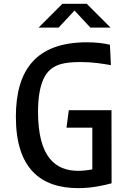

<svg xmlns="http://www.w3.org/2000/svg" viewBox="-20 -960 660 992"><path d="M553 -623.5 548 -729C513 -737 474.5 -741.5 429.5 -741.5C164.5 -741.5 62 -596.5 62 -356.5C62 -91 188.5 12 384.5 12C453 12 512 -1 556.5 -13L556 -390.5H335.5L323.5 -300.5H457V-85C434 -80.5 410 -77.5 383 -77.5C266 -77.5 176.5 -148.5 176.5 -382.5C176.5 -521 212 -579 243.5 -603.5C272.5 -627 313.5 -639.5 398.5 -639.5C459.5 -639.5 512 -630.5 553 -623.5ZM179.5 -817.5H283L365 -905.5L447 -817.5H551L428 -940.5H302.5Z"/></svg>

Font: Monaspace Argon Medium
Style: Regular
Weight: 500
Designer: Riley Cran & the Lettermatic Team
Foundry: Lettermatic
Version: Version 1.000 (Monaspace Argon)